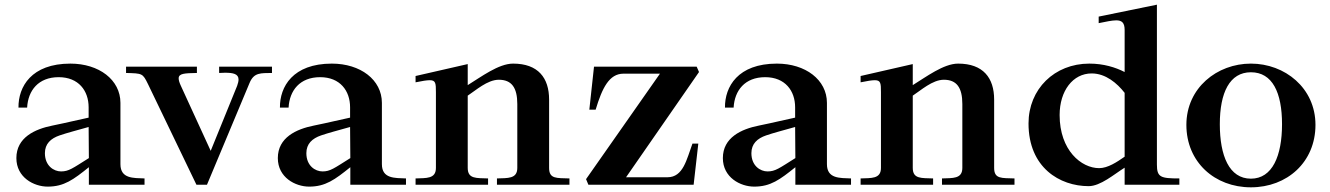

<svg xmlns="http://www.w3.org/2000/svg" viewBox="-20 -790 5689 821"><path d="M359 -331V-287C315 -278 273 -267 204 -253C129 -238 50 -202 50 -114C50 -31 125 8 184 8C254 8 294 -22 360 -75V0H598V-27C551 -29 495 -25 495 -88V-350C495 -449 403 -518 281 -518C114 -518 58 -419 59 -330H96C100 -403 144 -460 231 -460C316 -460 359 -402 359 -331ZM172 -135C172 -175 197 -198 235 -211C267 -222 306 -232 359 -247L360 -114C290 -70 274 -57 241 -57C210 -57 172 -81 172 -135Z M519 -478V-505H822V-478C769 -477 744 -476 744 -455C744 -447 747 -437 753 -424L881 -145L994 -423C998 -434 1000 -443 1000 -450C1000 -474 977 -479 942 -479C935 -479 926 -478 917 -478V-505H1143V-478C1095 -477 1066 -481 1047 -435L865 0H820L613 -430C590 -477 589 -476 519 -478Z M1477 -331V-287C1433 -278 1391 -267 1322 -253C1247 -238 1168 -202 1168 -114C1168 -31 1243 8 1302 8C1372 8 1412 -22 1478 -75V0H1716V-27C1669 -29 1613 -25 1613 -88V-350C1613 -449 1521 -518 1399 -518C1232 -518 1176 -419 1177 -330H1214C1218 -403 1262 -460 1349 -460C1434 -460 1477 -402 1477 -331ZM1290 -135C1290 -175 1315 -198 1353 -211C1385 -222 1424 -232 1477 -247L1478 -114C1408 -70 1392 -57 1359 -57C1328 -57 1290 -81 1290 -135Z M2192 -345V-72C2192 -24 2150 -29 2105 -27V0H2415V-27C2360 -29 2328 -24 2328 -72V-364C2328 -457 2281 -518 2174 -518C2112 -518 2037 -461 1980 -426V-516L1757 -465V-438C1786 -444 1805 -447 1818 -447C1843 -447 1844 -434 1844 -396V-72C1844 -24 1802 -29 1757 -27V0H2067V-27C2017 -29 1980 -24 1980 -72V-381C2014 -403 2064 -449 2113 -449C2168 -449 2192 -415 2192 -345Z M2496 0 2486 -24 2802 -475H2646C2585 -475 2555 -414 2527 -321H2500L2520 -505H2959L2969 -482L2657 -32H2834C2902 -32 2916 -109 2941 -176H2966L2946 0Z M3380 -331V-287C3336 -278 3294 -267 3225 -253C3150 -238 3071 -202 3071 -114C3071 -31 3146 8 3205 8C3275 8 3315 -22 3381 -75V0H3619V-27C3572 -29 3516 -25 3516 -88V-350C3516 -449 3424 -518 3302 -518C3135 -518 3079 -419 3080 -330H3117C3121 -403 3165 -460 3252 -460C3337 -460 3380 -402 3380 -331ZM3193 -135C3193 -175 3218 -198 3256 -211C3288 -222 3327 -232 3380 -247L3381 -114C3311 -70 3295 -57 3262 -57C3231 -57 3193 -81 3193 -135Z M4095 -345V-72C4095 -24 4053 -29 4008 -27V0H4318V-27C4263 -29 4231 -24 4231 -72V-364C4231 -457 4184 -518 4077 -518C4015 -518 3940 -461 3883 -426V-516L3660 -465V-438C3689 -444 3708 -447 3721 -447C3746 -447 3747 -434 3747 -396V-72C3747 -24 3705 -29 3660 -27V0H3970V-27C3920 -29 3883 -24 3883 -72V-381C3917 -403 3967 -449 4016 -449C4071 -449 4095 -415 4095 -345Z M4789 -73V0H5023V-27C4943 -27 4927 -32 4927 -86V-770L4678 -719V-691C4709 -697 4734 -703 4753 -703C4777 -703 4789 -693 4789 -662V-482C4750 -502 4699 -518 4638 -518C4489 -518 4378 -409 4378 -262C4378 -73 4512 6 4635 6C4686 6 4744 -45 4789 -73ZM4511 -298C4511 -402 4568 -476 4648 -476C4708 -476 4757 -434 4789 -393V-120C4756 -97 4717 -71 4680 -71C4604 -71 4511 -147 4511 -298Z M5329 11C5484 11 5605 -97 5605 -256C5605 -414 5474 -518 5329 -518C5184 -518 5053 -414 5053 -256C5053 -97 5174 11 5329 11ZM5196 -259C5196 -394 5238 -481 5329 -481C5421 -481 5462 -394 5462 -259C5462 -124 5421 -26 5329 -26C5236 -26 5196 -124 5196 -259Z"/></svg>

Font: Ortica Linear
Style: Bold
Weight: 700
Designer: Benedetta Bovani
Foundry: Collletttivo
Version: Version 2.000;Glyphs 3.1.2 (3151)